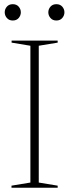

<svg xmlns="http://www.w3.org/2000/svg" viewBox="-20 -874 322 894"><path d="M248.5 -9.5V0H33.5V-9.5L121.5 -24V-661L34 -675.5V-685H248.5V-675.5L160.5 -661V-24ZM39.5 -778.5Q22 -778.5 12 -790.2Q2 -802 2 -816.5Q2 -831.5 12 -843Q22 -854.5 39.5 -854.5Q57 -854.5 67 -843Q77 -831.5 77 -816.5Q77 -802 67 -790.2Q57 -778.5 39.5 -778.5ZM242.5 -778.5Q225 -778.5 215 -790.2Q205 -802 205 -816.5Q205 -831.5 215 -843Q225 -854.5 242.5 -854.5Q260 -854.5 270 -843Q280 -831.5 280 -816.5Q280 -802 270 -790.2Q260 -778.5 242.5 -778.5Z"/></svg>

Font: Newsreader 36pt ExtraLight
Style: Regular
Weight: 250
Designer: Hugues Gentile
Foundry: Production Type
Version: Version 1.003